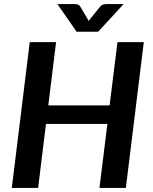

<svg xmlns="http://www.w3.org/2000/svg" viewBox="-20 -932 758 952"><path d="M693 -723 604 0H473L512.5 -317.5H208L169 0H38.5L127.5 -723H258L219.5 -409.5H523.5L562.5 -723ZM593 -912 466.5 -774.5H360L264.5 -912H347Q354 -912 363.5 -910Q373 -908 379.5 -897L414 -838.5Q415.5 -836 417 -833.2Q418.5 -830.5 419.5 -828Q421.5 -830.5 423.2 -833.2Q425 -836 427.5 -838.5L474.5 -896.5Q483 -907.5 493.2 -909.8Q503.5 -912 510.5 -912Z"/></svg>

Font: Lato 2
Style: Bold Italic
Weight: 700
Italic angle: -7°
Designer: Lukasz Dziedzic with Adam Twardoch and Botio Nikoltchev
Foundry: tyPoland Lukasz Dziedzic
Version: Version 2.015; 2015-08-06; http://www.latofonts.com/